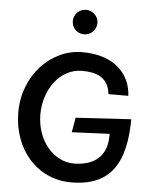

<svg xmlns="http://www.w3.org/2000/svg" viewBox="-61 -986 837 1040"><g transform="rotate(5 357.5 -466.0)"><path d="M298 -869C298 -831 327 -802 365 -802C402 -802 432 -832 432 -869C432 -905 402 -935 365 -935C327 -935 298 -905 298 -869ZM660 -366 359 -348 345 -268 550 -277V-267C550 -129 448 -100 370 -100C262 -100 167 -205 167 -351C167 -483 251 -604 372 -604C448 -604 515 -583 525 -491H633C628 -598 551 -705 364 -705C195 -705 47 -552 47 -351C47 -148 181 3 364 3C587 3 658 -137 660 -366Z"/></g></svg>

Font: Bluebird
Style: Li
Weight: 300
Designer: Jasper
Foundry: Cannot Into Space Fonts
Version: Version 0.98